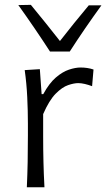

<svg xmlns="http://www.w3.org/2000/svg" viewBox="-20 -792 449 812"><path d="M93.5 0Q96 -55.5 97 -107Q98 -158.5 98 -219.5V-269.5Q98 -324 95.2 -381.2Q92.5 -438.5 84.5 -495.5L148.5 -499.5L156 -394H163Q188 -440 216.2 -464.2Q244.5 -488.5 271.8 -497.5Q299 -506.5 320.5 -506.5Q350.5 -506.5 375.5 -498L369.5 -427.5Q355 -433 339.2 -436.8Q323.5 -440.5 311 -440.5Q293 -440.5 268 -432Q243 -423.5 215.5 -395.8Q188 -368 162.5 -309.5V-217Q162.5 -158 163.8 -106.8Q165 -55.5 168 0ZM191.5 -574Q128 -672 57.5 -770.5L110.5 -771.5Q142 -733.5 172.8 -695Q203.5 -656.5 233.5 -618.5Q263 -656 293.2 -693.8Q323.5 -731.5 355.5 -769.5H409Q373.5 -720.5 340 -671.8Q306.5 -623 275 -574Z"/></svg>

Font: Commissioner Flair Light
Style: Regular
Weight: 300
Designer: Kostas Bartsokas
Foundry: Kostas Bartsokas
Version: Version 1.000; ttfautohint (v1.8.3)